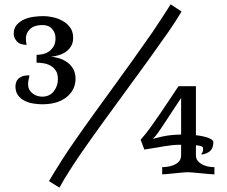

<svg xmlns="http://www.w3.org/2000/svg" viewBox="-20 -835 1041 882"><path d="M180 -761Q199 -761 222.5 -756Q246 -751 267 -739.5Q288 -728 302 -709Q316 -690 316 -661Q316 -638 306 -622Q296 -606 281 -596Q266 -586 248 -581Q230 -576 214 -574Q235 -573 255.5 -566Q276 -559 292 -546.5Q308 -534 317.5 -516Q327 -498 327 -474Q327 -422 286 -389Q245 -356 174 -356Q154 -356 132.5 -359.5Q111 -363 93 -372Q75 -381 63 -397Q51 -413 51 -439Q51 -446 53.5 -455Q56 -464 62.5 -471.5Q69 -479 81.5 -484Q94 -489 114 -489L115 -486Q113 -477 111 -467.5Q109 -458 109 -449Q109 -432 116 -421Q123 -410 132.5 -403.5Q142 -397 153 -394Q164 -391 173 -391Q208 -391 227 -415.5Q246 -440 246 -471Q246 -496 236 -511Q226 -526 211 -534Q196 -542 179 -544.5Q162 -547 148 -547V-583Q162 -583 177.5 -586.5Q193 -590 205.5 -599Q218 -608 226.5 -622.5Q235 -637 235 -659Q235 -684 219.5 -702Q204 -720 175 -720Q138 -720 118.5 -702Q99 -684 99 -658Q99 -648 100 -641Q101 -634 103 -629Q71 -629 57 -645.5Q43 -662 43 -679Q43 -705 57 -721Q71 -737 91.5 -746Q112 -755 136 -758Q160 -761 180 -761ZM960 -182Q960 -156 947 -143Q934 -130 908 -125L905 -128Q907 -130 910 -135Q913 -140 913 -154Q913 -159 906.5 -162.5Q900 -166 880 -168V-123Q880 -104 891 -93Q902 -82 916.5 -76Q931 -70 945 -68.5Q959 -67 965 -67V-34Q958 -34 940.5 -35.5Q923 -37 903.5 -39Q884 -41 866.5 -42.5Q849 -44 842 -44Q836 -44 819 -42.5Q802 -41 783 -39Q764 -37 747.5 -35.5Q731 -34 725 -34V-67Q731 -67 745.5 -68.5Q760 -70 775 -75.5Q790 -81 801 -92Q812 -103 812 -123V-170Q791 -170 774.5 -168.5Q758 -167 740 -164Q722 -161 699 -157Q676 -153 643 -148L626 -193Q650 -220 673 -252Q696 -284 718 -316.5Q740 -349 761 -380.5Q782 -412 800 -439H880V-214Q920 -209 940 -200.5Q960 -192 960 -182ZM683 -197Q691 -200 726.5 -208Q762 -216 812 -217V-385Q796 -361 779 -335Q762 -309 745.5 -284Q729 -259 713.5 -236Q698 -213 683 -197ZM205 -3Q266 -106 325 -190Q368 -252 411 -311.5Q454 -371 498 -431.5Q542 -492 587.5 -555.5Q633 -619 681 -688Q701 -718 721.5 -749Q742 -780 764 -815L814 -782Q801 -760 786 -737Q771 -714 754 -689Q710 -626 659.5 -556Q609 -486 556 -414Q503 -342 451 -270Q399 -198 353 -132Q323 -88 297.5 -48Q272 -8 253 27Z"/></svg>

Font: Milonga
Style: Regular
Weight: 400
Designer: Pablo Impallari, Brenda Gallo, Rodrigo Fuenzalida
Foundry: Pablo Impallari, Brenda Gallo, Rodrigo Fuenzalida
Version: Version 1.000; ttfautohint (v0.93) -l 8 -r 50 -G 200 -x 14 -